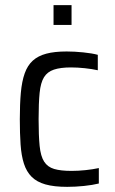

<svg xmlns="http://www.w3.org/2000/svg" viewBox="-20 -718 445 746"><path d="M241 8Q190 8 156.5 -1.5Q123 -11 103 -31Q83 -51 73 -82Q63 -113 60 -156Q57 -199 57 -255Q57 -314 61 -358Q65 -402 76 -433Q87 -464 107.5 -482.5Q128 -501 160 -509.5Q192 -518 239 -518Q269 -518 303.5 -514.5Q338 -511 360 -505V-445Q338 -450 309.5 -453Q281 -456 256 -456Q215 -456 189.5 -447.5Q164 -439 151 -418Q138 -397 134 -357.5Q130 -318 130 -255Q130 -191 134 -151Q138 -111 151.5 -90Q165 -69 190.5 -61.5Q216 -54 258 -54Q284 -54 312.5 -57Q341 -60 364 -65V-5Q340 1 306.5 4.5Q273 8 241 8ZM188 -621V-698H258V-621Z"/></svg>

Font: Saira SemiCondensed
Style: Regular
Weight: 400
Width: 4
Designer: Hector Gatti with collaboration of the Omnibus-Type team
Foundry: Omnibus-Type
Version: Version 1.101